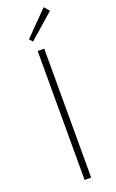

<svg xmlns="http://www.w3.org/2000/svg" viewBox="-177 -974 612 1016"><g transform="rotate(-20 128.5 -466.5)"><path d="M110 0V-726H147V0ZM104 -781 88 -800 219 -933 244 -904Z"/></g></svg>

Font: Noto Sans SC Thin Thin
Style: Regular
Weight: 250
Version: Version 2.004-H2;hotconv 1.0.118;makeotfexe 2.5.65603